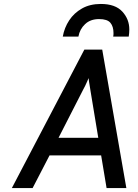

<svg xmlns="http://www.w3.org/2000/svg" viewBox="-20 -951 698 971"><path d="M40 0 406.5 -700H497L619 0H519L491.5 -165H230.5L145 0ZM276 -254H477L437 -496Q436 -503.5 434 -515.2Q432 -527 430.2 -538.5Q428.5 -550 428 -556Q425.5 -550 420.8 -539Q416 -528 410.5 -516.5Q405 -505 400.5 -497.5ZM297.5 -766Q305.5 -811 330 -848.2Q354.5 -885.5 394.8 -908.2Q435 -931 490 -931Q563 -931 598.5 -892.5Q634 -854 634 -802Q634 -793 633.2 -784Q632.5 -775 631 -766H552.5Q553.5 -770.5 553.8 -775.2Q554 -780 554 -784Q554 -817 538.2 -835.8Q522.5 -854.5 481 -854.5Q437.5 -854.5 410.5 -829.2Q383.5 -804 376.5 -766Z"/></svg>

Font: Overpass Medium
Style: Italic
Weight: 500
Italic angle: -10°
Designer: Delve Withrington, Dave Bailey, Thomas Jockin
Foundry: Delve Fonts LLC
Version: Version 4.000